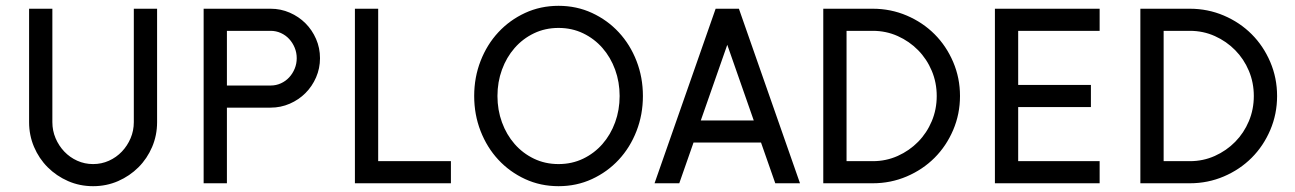

<svg xmlns="http://www.w3.org/2000/svg" viewBox="-20 -630 4450 660"><path d="M520 -210Q520 -165 503 -125Q486 -85 456 -55Q426 -25 386 -7.5Q346 10 300 10Q254 10 214 -7.5Q174 -25 144 -55Q114 -85 97 -125Q80 -165 80 -210V-600H160V-210Q160 -181 171 -155Q182 -129 201 -109Q220 -89 245.5 -77.5Q271 -66 300 -66Q329 -66 354.5 -77.5Q380 -89 399 -109Q418 -129 429 -155Q440 -181 440 -210V-600H520Z M1080 -430Q1080 -395 1066.5 -364Q1053 -333 1030 -310Q1007 -287 976 -273.5Q945 -260 910 -260H760V0H680V-600H910Q945 -600 976 -586.5Q1007 -573 1030 -550Q1053 -527 1066.5 -496Q1080 -465 1080 -430ZM1000 -430Q1000 -449 993 -466Q986 -483 974 -496Q962 -509 945.5 -516.5Q929 -524 910 -524H760V-336H910Q929 -336 945.5 -343.5Q962 -351 974 -364Q986 -377 993 -394Q1000 -411 1000 -430Z M1530 0H1200V-600H1280V-76H1530Z M2190 -300Q2190 -236 2168 -179.5Q2146 -123 2107 -81Q2068 -39 2015 -14.5Q1962 10 1900 10Q1838 10 1785 -14.5Q1732 -39 1693 -81Q1654 -123 1632 -179.5Q1610 -236 1610 -300Q1610 -364 1632 -420.5Q1654 -477 1693 -519Q1732 -561 1785 -585.5Q1838 -610 1900 -610Q1962 -610 2015 -585.5Q2068 -561 2107 -519Q2146 -477 2168 -420.5Q2190 -364 2190 -300ZM2110 -300Q2110 -348 2094.5 -390.5Q2079 -433 2051 -465Q2023 -497 1984.5 -515.5Q1946 -534 1900 -534Q1854 -534 1815.5 -515.5Q1777 -497 1749 -465Q1721 -433 1705.5 -390.5Q1690 -348 1690 -300Q1690 -252 1705.5 -209.5Q1721 -167 1749 -135Q1777 -103 1815.5 -84.5Q1854 -66 1900 -66Q1946 -66 1984.5 -84.5Q2023 -103 2051 -135Q2079 -167 2094.5 -209.5Q2110 -252 2110 -300Z M2730 0H2645L2596 -140H2364L2315 0H2230L2440 -600H2520ZM2571 -216 2480 -476 2389 -216Z M3280 -300Q3280 -238 3256.5 -183Q3233 -128 3192.5 -87.5Q3152 -47 3097 -23.5Q3042 0 2980 0H2810V-600H2980Q3042 -600 3097 -576.5Q3152 -553 3192.5 -512.5Q3233 -472 3256.5 -417Q3280 -362 3280 -300ZM3200 -300Q3200 -346 3183 -386.5Q3166 -427 3136 -457.5Q3106 -488 3066 -506Q3026 -524 2980 -524H2890V-76H2980Q3026 -76 3066 -94Q3106 -112 3136 -142.5Q3166 -173 3183 -213.5Q3200 -254 3200 -300Z M3760 0H3400V-600H3760V-524H3480V-338H3730V-262H3480V-76H3760Z M4370 -300Q4370 -238 4346.5 -183Q4323 -128 4282.5 -87.5Q4242 -47 4187 -23.5Q4132 0 4070 0H3900V-600H4070Q4132 -600 4187 -576.5Q4242 -553 4282.5 -512.5Q4323 -472 4346.5 -417Q4370 -362 4370 -300ZM4290 -300Q4290 -346 4273 -386.5Q4256 -427 4226 -457.5Q4196 -488 4156 -506Q4116 -524 4070 -524H3980V-76H4070Q4116 -76 4156 -94Q4196 -112 4226 -142.5Q4256 -173 4273 -213.5Q4290 -254 4290 -300Z"/></svg>

Font: Gauge
Style: Regular
Weight: 400
Designer: Daniel Pimley
Foundry: Daniel Pimley
Version: Version 2.0